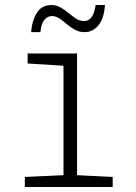

<svg xmlns="http://www.w3.org/2000/svg" viewBox="-20 -745 540 765"><path d="M79 0V-40L233 -47V-483L90 -492V-532H287V-47L429 -40V0ZM104 -617Q108 -665 127.5 -695Q147 -725 185 -725Q205 -725 222 -715Q239 -705 254 -692.5Q269 -680 283.5 -670.5Q298 -661 315 -661Q352 -661 361 -725H398Q395 -672 372.5 -644.5Q350 -617 317 -617Q296 -617 278.5 -626.5Q261 -636 246 -649Q231 -662 216.5 -671.5Q202 -681 187 -681Q169 -681 156.5 -665.5Q144 -650 141 -617Z"/></svg>

Font: Noto Sans Mono ExtraCondensed Light
Style: Regular
Weight: 300
Width: 2
Designer: Monotype Design Team
Foundry: Monotype Imaging Inc.
Version: Version 2.014; ttfautohint (v1.8.4.7-5d5b)